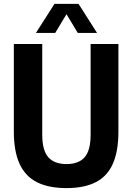

<svg xmlns="http://www.w3.org/2000/svg" viewBox="-20 -969 688 999"><path d="M326 9.7Q233.6 9.7 172.8 -20.7Q112.1 -51.1 82 -116.2Q52 -181.3 52 -285.3V-740H199.8V-268.4Q199.8 -185.9 231.5 -150.6Q263.2 -115.3 326 -115.3Q388.9 -115.3 420.2 -150.6Q451.5 -185.9 451.5 -268.4V-740H596.1V-285.3Q596.1 -181.3 566.9 -116.2Q537.6 -51.1 477.6 -20.7Q417.7 9.7 326 9.7ZM166.9 -797.5 263.4 -948.9H388.5L485.1 -797.5H384.8L317.1 -910H334.9L267.1 -797.5Z"/></svg>

Font: Encode Sans SC Condensed Thin
Style: Regular
Weight: 100
Width: 3
Designer: Multiple Designers
Foundry: Impallari Type
Version: Version 3.002